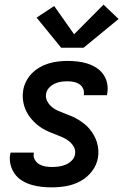

<svg xmlns="http://www.w3.org/2000/svg" viewBox="-20 -801 540 829"><path d="M204 8Q181 8 158.5 5.5Q136 3 114.5 -3.5Q93 -10 74.5 -21.5Q56 -33 43.5 -50.5Q31 -68 25.5 -90Q20 -112 24 -135Q25 -137 25 -138.5Q25 -140 26 -142H126Q126 -142 126 -141Q126 -140 126 -139Q123 -125 130 -112Q137 -99 149 -92Q161 -85 175 -82.5Q189 -80 204 -80Q219 -80 234 -82Q249 -84 263.5 -90Q278 -96 290 -108Q302 -120 304 -135Q307 -152 299 -166.5Q291 -181 278.5 -191Q266 -201 251.5 -207.5Q237 -214 221.5 -220Q206 -226 191.5 -232Q177 -238 163 -246.5Q149 -255 137 -265.5Q125 -276 115 -288Q105 -300 97 -314Q89 -328 84.5 -343.5Q80 -359 78.5 -376Q77 -393 80 -410Q83 -430 92.5 -449Q102 -468 117 -483.5Q132 -499 151 -510Q170 -521 190 -527Q210 -533 230.5 -535.5Q251 -538 271 -538Q293 -538 315 -535.5Q337 -533 357.5 -526.5Q378 -520 396 -508.5Q414 -497 426 -480Q438 -463 442.5 -441.5Q447 -420 443 -398Q443 -396 442.5 -394Q442 -392 442 -390H341Q342 -391 342 -392Q342 -393 342 -393Q344 -407 338.5 -419Q333 -431 322 -438Q311 -445 298 -447.5Q285 -450 271 -450Q257 -450 243 -448Q229 -446 215.5 -439.5Q202 -433 191.5 -421.5Q181 -410 179 -396Q176 -379 184 -364Q192 -349 204 -339Q216 -329 231 -322.5Q246 -316 261 -310.5Q276 -305 291 -298.5Q306 -292 319.5 -283.5Q333 -275 345.5 -265Q358 -255 368 -242.5Q378 -230 386 -216Q394 -202 398.5 -186.5Q403 -171 404.5 -154.5Q406 -138 403 -121Q398 -89 377.5 -62Q357 -35 327.5 -19Q298 -3 266.5 2.5Q235 8 204 8ZM244 -595 138 -725 214 -775 300 -653 427 -781 492 -719 341 -595Z"/></svg>

Font: Iosevka Curly Semibold Oblique
Style: Regular
Weight: 600
Italic angle: -9°
Monospace: yes
Designer: Belleve Invis
Foundry: Belleve Invis
Version: Version 11.1.0; ttfautohint (v1.8.3)